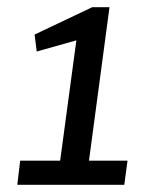

<svg xmlns="http://www.w3.org/2000/svg" viewBox="-20 -513 416 533"><path d="M284 -493 227 -67H334L325 0H28L36 -67H147L192 -401L82 -370L76 -417L236 -493Z"/></svg>

Font: Rosario
Style: Italic
Weight: 400
Italic angle: -8.05°
Designer: Hector Gatti
Foundry: Omnibus Type
Version: Version 1.201